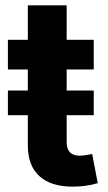

<svg xmlns="http://www.w3.org/2000/svg" viewBox="-20 -696 406 724"><path d="M333.5 -354.5V-261.7H231.4V-159.7Q231.4 -108.9 281.2 -108.9Q289.6 -108.9 304.4 -111.1Q319.3 -113.3 327.6 -115.2L348.6 -5.4Q324.2 2 300 4.9Q275.9 7.8 253.9 7.8Q171.9 7.8 128.4 -32Q85 -71.8 85 -147V-261.7H9.8V-354.5H85V-434.1H9.8V-545.9H85V-675.8H231.4V-545.9H333.5V-434.1H231.4V-354.5Z"/></svg>

Font: Inter
Style: Bold
Weight: 700
Designer: Rasmus Andersson
Foundry: rsms
Version: Version 4.001;git-9221beed3